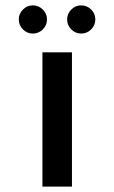

<svg xmlns="http://www.w3.org/2000/svg" viewBox="-20 -695 425 715"><path d="M248 0H138V-500H248ZM102 -570Q81 -570 65.5 -585.5Q50 -601 50 -623Q50 -644 65.5 -659.5Q81 -675 102 -675Q124 -675 139.5 -659.5Q155 -644 155 -623Q155 -601 139.5 -585.5Q124 -570 102 -570ZM282 -570Q261 -570 245.5 -585.5Q230 -601 230 -623Q230 -644 245.5 -659.5Q261 -675 282 -675Q304 -675 319.5 -659.5Q335 -644 335 -623Q335 -601 319.5 -585.5Q304 -570 282 -570Z"/></svg>

Font: Kulim Park
Style: Bold
Weight: 700
Designer: Noponies / Dale Sattler
Foundry: Noponies
Version: Version 1.000; ttfautohint (v1.8.3)